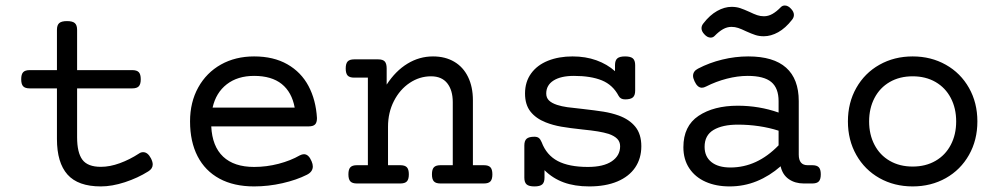

<svg xmlns="http://www.w3.org/2000/svg" viewBox="-20 -667 3638 698"><path d="M260.3 -558.6V-412.1H460.9Q477.5 -412.1 484.6 -404.5Q491.7 -397 491.7 -378.9Q491.7 -360.8 484.6 -353.3Q477.5 -345.7 460.9 -345.7H260.3V-168Q260.3 -112.3 279.5 -86.4Q298.8 -60.5 346.7 -60.5Q379.4 -60.5 415.5 -73.7Q451.7 -86.9 485.4 -108.9Q492.2 -113.8 500.5 -113.8Q517.1 -113.8 528.8 -91.3Q535.2 -78.6 535.2 -69.3Q535.2 -53.7 519 -43.9Q481 -20 434.1 -4.6Q387.2 10.7 346.7 10.7Q263.7 10.7 225.3 -32.5Q187 -75.7 187 -161.6V-345.7H87.9Q71.3 -345.7 64.2 -353.3Q57.1 -360.8 57.1 -378.9Q57.1 -397 64.2 -404.5Q71.3 -412.1 87.9 -412.1H187V-558.6Q187 -575.7 195.3 -583Q203.6 -590.3 223.6 -590.3Q243.7 -590.3 252 -583Q260.3 -575.7 260.3 -558.6Z M1132.3 -237.8Q1132.3 -221.2 1125.2 -214.4Q1118.2 -207.5 1101.6 -207.5H748Q751.5 -134.8 791.3 -97.4Q831.1 -60.1 903.8 -60.1Q948.7 -60.1 992.7 -71.5Q1036.6 -83 1069.8 -102.1Q1078.1 -106.4 1085 -106.4Q1102.1 -106.4 1112.8 -80.6Q1117.2 -70.3 1117.2 -62Q1117.2 -42.5 1095.7 -31.7Q1058.1 -12.7 1006.8 -1Q955.6 10.7 903.8 10.7Q830.1 10.7 777.8 -17.6Q725.6 -45.9 698.2 -99.1Q670.9 -152.3 670.9 -225.6Q670.9 -295.4 700.7 -349.1Q730.5 -402.8 783.2 -432.4Q835.9 -461.9 903.8 -461.9Q974.6 -461.9 1024.7 -433.3Q1074.7 -404.8 1101.6 -354.2Q1128.4 -303.7 1132.3 -237.8ZM752.9 -275.9H1051.3Q1041 -332 1004.2 -361.6Q967.3 -391.1 903.8 -391.1Q843.8 -391.1 804.4 -360.6Q765.1 -330.1 752.9 -275.9Z M1699.2 -302.7V-66.4H1739.3Q1755.9 -66.4 1762.9 -58.8Q1770 -51.3 1770 -33.2Q1770 -15.1 1762.9 -7.6Q1755.9 0 1739.3 0H1581.1Q1564.5 0 1557.4 -7.6Q1550.3 -15.1 1550.3 -33.2Q1550.3 -51.3 1557.4 -58.8Q1564.5 -66.4 1581.1 -66.4H1626V-295.4Q1626 -338.9 1606 -364.3Q1585.9 -389.6 1546.9 -389.6Q1505.4 -389.6 1469.5 -365.7Q1433.6 -341.8 1412.1 -299.8Q1390.6 -257.8 1390.6 -206.1V-66.4H1435.5Q1452.1 -66.4 1459.2 -58.8Q1466.3 -51.3 1466.3 -33.2Q1466.3 -15.1 1459.2 -7.6Q1452.1 0 1435.5 0H1277.3Q1260.7 0 1253.7 -7.6Q1246.6 -15.1 1246.6 -33.2Q1246.6 -51.3 1253.7 -58.8Q1260.7 -66.4 1277.3 -66.4H1317.4V-384.8H1267.6Q1251 -384.8 1243.9 -392.3Q1236.8 -399.9 1236.8 -418Q1236.8 -436 1243.9 -443.6Q1251 -451.2 1267.6 -451.2H1355Q1371.6 -451.2 1378.7 -443.6Q1385.7 -436 1385.7 -418V-359.4Q1418 -409.2 1461.2 -435.5Q1504.4 -461.9 1554.2 -461.9Q1598.6 -461.9 1631.3 -442.6Q1664.1 -423.3 1681.6 -387.2Q1699.2 -351.1 1699.2 -302.7Z M2289.1 -430.2V-337.4Q2289.1 -320.3 2280.8 -313Q2272.5 -305.7 2252.4 -305.7Q2235.8 -305.7 2229 -318.4Q2208 -358.4 2168 -374.8Q2127.9 -391.1 2066.4 -391.1Q2019 -391.1 1992.4 -374.3Q1965.8 -357.4 1965.8 -327.1Q1965.8 -311.5 1975.8 -301.8Q1985.8 -292 2005.4 -285.6Q2021.5 -280.3 2042.7 -277.3Q2064 -274.4 2097.7 -271Q2145 -265.6 2174.1 -261Q2203.1 -256.3 2229 -247.1Q2268.1 -232.9 2289.8 -206.1Q2311.5 -179.2 2311.5 -135.3Q2311.5 -91.3 2289.3 -58.3Q2267.1 -25.4 2224.4 -7.3Q2181.6 10.7 2122.1 10.7Q2069.3 10.7 2029.3 -3.9Q1989.3 -18.6 1959.5 -48.3V-21Q1959.5 -3.9 1951.2 3.4Q1942.9 10.7 1922.9 10.7Q1902.8 10.7 1894.5 3.4Q1886.2 -3.9 1886.2 -21V-138.2Q1886.2 -155.3 1894.5 -162.6Q1902.8 -169.9 1922.9 -169.9Q1933.1 -169.9 1939 -165.3Q1944.8 -160.6 1949.2 -149.9Q1966.8 -103 2007.8 -81.5Q2048.8 -60.1 2117.2 -60.1Q2173.8 -60.1 2204.1 -80.6Q2234.4 -101.1 2234.4 -135.3Q2234.4 -151.9 2223.6 -162.6Q2212.9 -173.3 2192.9 -180.2Q2175.8 -185.5 2153.6 -189.2Q2131.3 -192.9 2097.2 -196.3Q2051.3 -201.2 2020.5 -206.5Q1989.7 -211.9 1963.9 -222.2Q1928.2 -236.3 1908.4 -261.5Q1888.7 -286.6 1888.7 -327.1Q1888.7 -369.6 1910.9 -400.1Q1933.1 -430.7 1972.4 -446.3Q2011.7 -461.9 2061.5 -461.9Q2108.9 -461.9 2148.2 -447.8Q2187.5 -433.6 2215.8 -408.2V-430.2Q2215.8 -447.3 2224.1 -454.6Q2232.4 -461.9 2252.4 -461.9Q2272.5 -461.9 2280.8 -454.6Q2289.1 -447.3 2289.1 -430.2Z M2883.8 -299.3V-105Q2883.8 -66.4 2916 -66.4H2933.1Q2949.7 -66.4 2956.8 -58.8Q2963.9 -51.3 2963.9 -33.2Q2963.9 -15.1 2956.8 -7.6Q2949.7 0 2933.1 0H2901.9Q2870.1 0 2847.4 -15.9Q2824.7 -31.7 2817.9 -62.5Q2777.8 -27.3 2731.2 -8.3Q2684.6 10.7 2632.3 10.7Q2583 10.7 2545.2 -6.1Q2507.3 -22.9 2485.8 -55.2Q2464.4 -87.4 2464.4 -131.8Q2464.4 -209 2519.5 -245.8Q2574.7 -282.7 2662.1 -282.7Q2739.7 -282.7 2810.5 -257.8V-299.3Q2810.5 -346.7 2783.9 -368.9Q2757.3 -391.1 2698.2 -391.1Q2661.6 -391.1 2622.1 -380.9Q2582.5 -370.6 2546.9 -352.5Q2538.6 -348.1 2531.7 -348.1Q2515.6 -348.1 2504.9 -371.6Q2499.5 -383.3 2499.5 -391.1Q2499.5 -408.2 2517.6 -417.5Q2558.6 -439 2605.7 -450.4Q2652.8 -461.9 2700.2 -461.9Q2792 -461.9 2837.9 -420.9Q2883.8 -379.9 2883.8 -299.3ZM2541.5 -133.3Q2541.5 -97.7 2566.2 -77.9Q2590.8 -58.1 2635.3 -58.1Q2732.4 -58.1 2810.5 -138.7V-191.9Q2777.3 -202.6 2739.3 -208.3Q2701.2 -213.9 2662.6 -213.9Q2606.4 -213.9 2574 -194.6Q2541.5 -175.3 2541.5 -133.3ZM2704.1 -624Q2721.2 -615.7 2732.9 -611.8Q2744.6 -607.9 2757.3 -607.9Q2772.9 -607.9 2787.8 -616.2Q2802.7 -624.5 2818.8 -641.1Q2824.7 -647 2833 -647Q2845.2 -647 2856 -634.8Q2866.2 -624 2866.2 -612.8Q2866.2 -603.5 2859.4 -595.2Q2835.9 -564.9 2809.3 -550Q2782.7 -535.2 2756.8 -535.2Q2739.7 -535.2 2725.8 -539.8Q2711.9 -544.4 2692.4 -553.2Q2675.3 -561.5 2663.6 -565.4Q2651.9 -569.3 2639.2 -569.3Q2623.5 -569.3 2608.6 -561Q2593.8 -552.7 2577.6 -536.1Q2571.8 -530.3 2563.5 -530.3Q2551.3 -530.3 2540.5 -542.5Q2530.3 -553.2 2530.3 -564.5Q2530.3 -573.7 2537.1 -582Q2560.5 -612.3 2587.2 -627.2Q2613.8 -642.1 2639.6 -642.1Q2656.7 -642.1 2670.7 -637.5Q2684.6 -632.8 2704.1 -624Z M3533.2 -225.6Q3533.2 -157.7 3502.7 -103.8Q3472.2 -49.8 3418.5 -19.5Q3364.7 10.7 3297.9 10.7Q3231 10.7 3177.2 -19.5Q3123.5 -49.8 3093 -103.8Q3062.5 -157.7 3062.5 -225.6Q3062.5 -293.5 3093 -347.4Q3123.5 -401.4 3177.2 -431.6Q3231 -461.9 3297.9 -461.9Q3364.7 -461.9 3418.5 -431.6Q3472.2 -401.4 3502.7 -347.4Q3533.2 -293.5 3533.2 -225.6ZM3139.6 -225.6Q3139.6 -177.7 3159.2 -140.4Q3178.7 -103 3214.6 -82.3Q3250.5 -61.5 3297.9 -61.5Q3345.2 -61.5 3381.1 -82.3Q3417 -103 3436.5 -140.4Q3456.1 -177.7 3456.1 -225.6Q3456.1 -273.4 3436.5 -310.8Q3417 -348.1 3381.1 -368.9Q3345.2 -389.6 3297.9 -389.6Q3250.5 -389.6 3214.6 -368.9Q3178.7 -348.1 3159.2 -310.8Q3139.6 -273.4 3139.6 -225.6Z"/></svg>

Font: Courier Prime
Style: Regular
Weight: 400
Designer: Alan Dague-Greene, Quote-Unquote Apps
Foundry: Quote-Unquote Apps
Version: Version 3.018